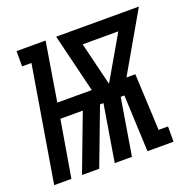

<svg xmlns="http://www.w3.org/2000/svg" viewBox="-125 -631 737 733"><g transform="rotate(-20 243.5 -265.0)"><path d="M-25 0 53 -468H15V-530H133L94 -292H234L176 -530H512L375 -292H411L422 -58V-62H460V0H354L344 -230H329L291 0H221L259 -230H245L158 0H88L175 -230H84L45 0ZM304 -292 406 -468H261Z"/></g></svg>

Font: Iosevka Slab Medium
Style: Italic
Weight: 500
Italic angle: -9°
Monospace: yes
Designer: Belleve Invis
Foundry: Belleve Invis
Version: Version 11.1.0; ttfautohint (v1.8.3)